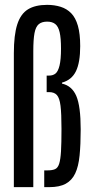

<svg xmlns="http://www.w3.org/2000/svg" viewBox="-20 -770 383 790"><path d="M37 0V-551Q37 -626 51 -669.5Q65 -713 95 -731.5Q125 -750 174 -750Q204 -750 229.5 -742Q255 -734 273 -715.5Q291 -697 300.5 -664Q310 -631 310 -580Q310 -513 292.5 -477Q275 -441 235 -430V-426Q276 -417 294 -375Q312 -333 312 -238Q312 -176 307.5 -130.5Q303 -85 289.5 -56.5Q276 -28 250.5 -14Q225 0 183 0H162V-69H176Q195 -69 206.5 -74Q218 -79 223.5 -96.5Q229 -114 231 -147.5Q233 -181 233 -240Q233 -303 229 -335Q225 -367 214 -379Q203 -391 182 -391H172V-459H182Q198 -459 208.5 -467.5Q219 -476 225 -500.5Q231 -525 231 -570Q231 -613 225.5 -637Q220 -661 207.5 -671Q195 -681 174 -681Q152 -681 139.5 -670.5Q127 -660 122 -634Q117 -608 117 -559V0Z"/></svg>

Font: Saira UltraCondensed SemiBold
Style: Regular
Weight: 600
Width: 1
Designer: Hector Gatti with collaboration of the Omnibus-Type team
Foundry: Omnibus-Type
Version: Version 1.101